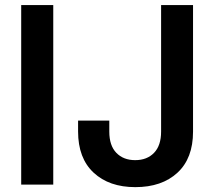

<svg xmlns="http://www.w3.org/2000/svg" viewBox="-20 -748 867 778"><path d="M195.8 -727.5V0H65.9V-727.5ZM528.3 10.3Q422.4 10.3 359.4 -48.3Q296.4 -106.9 296.4 -215.3V-259.3H422.9V-214.4Q422.9 -158.2 451.4 -128.7Q480 -99.1 527.8 -99.1Q575.7 -99.1 604.2 -128.7Q632.8 -158.2 632.8 -214.8V-727.5H762.2V-214.4Q762.2 -106.4 699 -48.1Q635.7 10.3 528.3 10.3Z"/></svg>

Font: Inter 24pt SemiBold
Style: Regular
Weight: 600
Designer: Rasmus Andersson
Foundry: rsms
Version: Version 4.001;git-66647c0bb